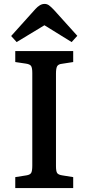

<svg xmlns="http://www.w3.org/2000/svg" viewBox="-20 -961 452 981"><path d="M58 0V-56L115 -65Q134 -68 139.5 -78Q145 -88 145 -115V-588Q145 -614 139 -623.5Q133 -633 112 -636L58 -644V-700H354V-644L296 -635Q278 -633 272 -622.5Q266 -612 266 -585V-112Q266 -86 272 -77Q278 -68 298 -65L354 -56V0ZM65 -746 37 -777 161 -915Q172 -927 183.5 -934Q195 -941 208 -941Q220 -941 230 -934Q240 -927 256 -910L375 -778L346 -746L207 -832Z"/></svg>

Font: Literata Medium
Style: Regular
Weight: 500
Designer: Latin by Veronika Burian and Jose Scaglione. Greek by Irene Vlachou. Cyrillic by Vera Evstafieva.
Foundry: TypeTogether
Version: Version 3.103; ttfautohint (v1.8.4.7-5d5b);gftools[0.9.29]